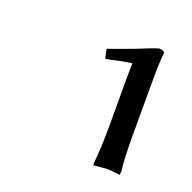

<svg xmlns="http://www.w3.org/2000/svg" viewBox="-69 -756 444 443"><g transform="rotate(20 153.5 -534.5)"><path d="M263.2 -480Q263.2 -418.9 267.1 -391.1L266.1 -381.8Q242.7 -384.8 232.9 -384.8L201.2 -381.8V-391.1Q205.1 -426.8 205.1 -480V-600.1Q205.1 -633.8 206.1 -633.8Q204.6 -633.8 200 -633.1Q195.3 -632.3 188.2 -631.1Q181.2 -629.9 175.8 -628.9Q153.8 -623.5 143.1 -622.1L138.2 -645Q149.9 -648.4 204.1 -668.9Q236.8 -682.6 252 -687Q266.1 -687 266.1 -680.2Q263.2 -659.7 263.2 -603Z"/></g></svg>

Font: Linear Smooth
Style: Regular
Weight: 400
Designer: Philipp H. Poll, Flanker
Foundry: Philipp H. Poll, reworked by Flanker
Version: Version 1.061 | FøM Fix